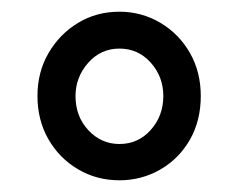

<svg xmlns="http://www.w3.org/2000/svg" viewBox="-20 -744 408 328"><path d="M44 -580Q44 -621 63 -653.5Q82 -686 113.5 -705Q145 -724 184 -724Q222 -724 254 -705Q286 -686 304.5 -653.5Q323 -621 323 -580Q323 -538 304.5 -505.5Q286 -473 254 -454.5Q222 -436 184 -436Q145 -436 113 -455Q81 -474 62.5 -506.5Q44 -539 44 -580ZM109 -580Q109 -545 131 -521.5Q153 -498 184 -498Q216 -498 237.5 -522Q259 -546 259 -580Q259 -613 237.5 -637Q216 -661 184 -661Q152 -661 130.5 -636.5Q109 -612 109 -580Z"/></svg>

Font: Avrile Sans Condensed Medium
Style: Regular
Weight: 500
Width: 3
Designer: Monotype Design Team
Foundry: Monotype Imaging Inc.
Version: Version 2.001;September 10, 2019;FontCreator 11.5.0.2425 64-